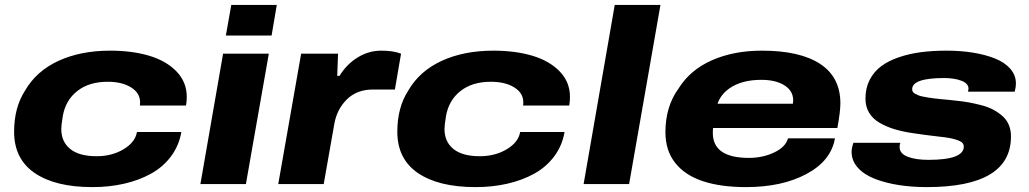

<svg xmlns="http://www.w3.org/2000/svg" viewBox="-20 -745 4166 777"><path d="M354 12.2Q204.1 12.2 120.6 -44.7Q37.1 -101.6 37.1 -211.9Q37.1 -309.6 81.1 -377.9Q127 -457.5 216.8 -498.8Q306.6 -540 425.8 -540Q515.1 -540 584.2 -519.3Q653.3 -498.5 694.6 -455.6Q735.8 -412.6 735.8 -353Q735.8 -335.9 732.9 -317.9H545.9Q546.9 -321.8 546.9 -331.1Q546.9 -368.7 510.3 -391.4Q473.6 -414.1 416 -414.1Q339.8 -414.1 292.2 -376.2Q244.6 -338.4 233.9 -273.9Q228 -237.8 228 -223.1Q228 -171.4 264.2 -142.1Q300.3 -112.8 371.1 -112.8Q433.1 -112.8 480.2 -141.1Q527.3 -169.4 534.2 -210.9H713.9Q704.6 -155.8 672.1 -112.3Q639.6 -68.8 590.8 -42Q542 -15.1 481.9 -1.5Q421.9 12.2 354 12.2Z M894 -601.1 916 -725.1H1100.1L1079.1 -601.1ZM791 0 882.8 -527.8H1067.9L975.1 0Z M1106 0 1198.7 -527.8H1348.1L1344.7 -438H1354Q1383.3 -485.8 1428 -512.9Q1472.7 -540 1522.9 -540Q1571.3 -540 1603 -527.8L1578.1 -382.8H1489.7Q1424.8 -382.8 1384.3 -343.3Q1343.8 -303.7 1333 -244.1L1290 0Z M1904.8 12.2Q1754.9 12.2 1671.4 -44.7Q1587.9 -101.6 1587.9 -211.9Q1587.9 -309.6 1631.8 -377.9Q1677.7 -457.5 1767.6 -498.8Q1857.4 -540 1976.6 -540Q2065.9 -540 2135 -519.3Q2204.1 -498.5 2245.4 -455.6Q2286.6 -412.6 2286.6 -353Q2286.6 -335.9 2283.7 -317.9H2096.7Q2097.7 -321.8 2097.7 -331.1Q2097.7 -368.7 2061 -391.4Q2024.4 -414.1 1966.8 -414.1Q1890.6 -414.1 1843 -376.2Q1795.4 -338.4 1784.7 -273.9Q1778.8 -237.8 1778.8 -223.1Q1778.8 -171.4 1814.9 -142.1Q1851.1 -112.8 1921.9 -112.8Q1983.9 -112.8 2031 -141.1Q2078.1 -169.4 2085 -210.9H2264.6Q2255.4 -155.8 2222.9 -112.3Q2190.4 -68.8 2141.6 -42Q2092.8 -15.1 2032.7 -1.5Q1972.7 12.2 1904.8 12.2Z M2341.8 0 2467.8 -725.1H2652.8L2525.9 0Z M2999.5 12.2Q2897.5 12.2 2825.2 -11.5Q2752.9 -35.2 2712.9 -85.2Q2672.9 -135.3 2672.9 -210Q2672.9 -313.5 2725.6 -386.2Q2772.5 -461.9 2860.8 -501Q2949.2 -540 3063.5 -540Q3217.3 -540 3299.1 -486.3Q3380.9 -432.6 3380.9 -327.1Q3380.9 -292.5 3368.7 -227.1H2865.7Q2864.7 -220.2 2864.7 -207Q2864.7 -106 3010.7 -106Q3066.4 -106 3112.8 -127.9Q3159.2 -149.9 3168.9 -185.1H3358.9Q3343.3 -94.2 3243.9 -41Q3144.5 12.2 2999.5 12.2ZM2883.8 -325.2H3188.5Q3189.9 -332.5 3189.9 -338.9Q3189.9 -377.4 3154.5 -399.7Q3119.1 -421.9 3061.5 -421.9Q2991.7 -421.9 2945.3 -395.8Q2898.9 -369.6 2883.8 -325.2Z M3730.5 12.2Q3670.4 12.2 3617.2 3.9Q3564 -4.4 3520.5 -21.2Q3477.1 -38.1 3451.7 -66.2Q3426.3 -94.2 3426.3 -130.9Q3426.3 -145.5 3433.6 -167H3623.5Q3620.6 -159.7 3620.6 -149.9Q3620.6 -123.5 3653.1 -110.8Q3685.5 -98.1 3737.3 -98.1Q3880.4 -98.1 3880.4 -151.9Q3880.4 -160.2 3875 -166.3Q3869.6 -172.4 3858.6 -176.5Q3847.7 -180.7 3834.7 -183.8Q3821.8 -187 3802.2 -189.5Q3782.7 -191.9 3764.4 -194.1Q3746.1 -196.3 3720.7 -199.5Q3695.3 -202.6 3674.3 -206.1Q3631.8 -212.4 3599.9 -222.2Q3567.9 -231.9 3540 -247.8Q3512.2 -263.7 3497.3 -288.6Q3482.4 -313.5 3482.4 -346.2Q3482.4 -388.7 3499.5 -421.9Q3516.6 -455.1 3546.1 -477.1Q3575.7 -499 3617.9 -513.4Q3660.2 -527.8 3707.5 -533.9Q3754.9 -540 3810.5 -540Q3867.7 -540 3917.5 -532Q3967.3 -523.9 4006.6 -508.3Q4045.9 -492.7 4068.6 -466.6Q4091.3 -440.4 4091.3 -407.2Q4091.3 -392.6 4086.4 -374H3897.5Q3897.9 -377 3898.4 -379.9Q3898.9 -382.8 3899.2 -384.3Q3899.4 -385.7 3899.4 -386.2Q3899.4 -407.2 3870.8 -418.2Q3842.3 -429.2 3801.3 -429.2Q3671.4 -429.2 3671.4 -383.8Q3671.4 -378.4 3674.1 -373.8Q3676.8 -369.1 3683.1 -365.7Q3689.5 -362.3 3696.3 -359.4Q3703.1 -356.4 3714.6 -354.2Q3726.1 -352.1 3735.8 -350.3Q3745.6 -348.6 3761 -346.7Q3776.4 -344.7 3787.6 -343.8Q3798.8 -342.8 3816.9 -341.1Q3835 -339.4 3846.7 -337.9Q3876.5 -335 3900.6 -330.6Q3924.8 -326.2 3951.9 -319.1Q3979 -312 3999.3 -301.3Q4019.5 -290.5 4036.6 -275.6Q4053.7 -260.7 4062.5 -239.7Q4071.3 -218.8 4071.3 -192.9Q4071.3 12.2 3730.5 12.2Z"/></svg>

Font: Archivo Expanded ExtraBold
Style: Italic
Weight: 800
Width: 7
Italic angle: -10°
Designer: Hector Gatti
Foundry: Omnibus-Type
Version: Version 2.001